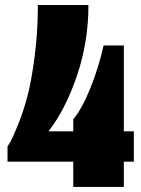

<svg xmlns="http://www.w3.org/2000/svg" viewBox="-20 -740 560 760"><path d="M9.8 -100.1V-160.2Q14.6 -167.5 22.7 -181.6Q30.8 -195.8 51.5 -246.8Q72.3 -297.9 88.1 -357.2Q104 -416.5 116.9 -514.6Q129.9 -612.8 129.9 -720.2H330.1Q330.1 -573.7 284.4 -439.7Q238.8 -305.7 171.9 -220.2H270V-268.1Q304.2 -308.6 337.2 -389.9Q370.1 -471.2 390.1 -560.1H470.2V-220.2H509.8V-100.1H470.2V0H270V-100.1Z"/></svg>

Font: Mikodacs
Style: Regular
Weight: 400
Designer: gluk (gluksza@wp.pl)
Foundry: gluk (gluksza@wp.pl)
Version: Version 0.28